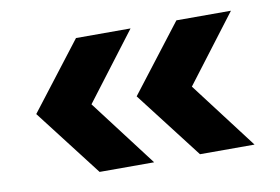

<svg xmlns="http://www.w3.org/2000/svg" viewBox="-52 -551 823 565"><g transform="rotate(-10 359.0 -269.0)"><path d="M50 -269 204 -469H367L215 -269L367 -69H204ZM504 -469H667L515 -269L667 -69H504L350 -269Z"/></g></svg>

Font: BLUETTI 2.0
Style: Bold
Weight: 700
Designer: Stijn de Vries
Foundry: tokotype
Version: Version 2.005;October 31, 2023;FontCreator 14.0.0.2814 64-bi